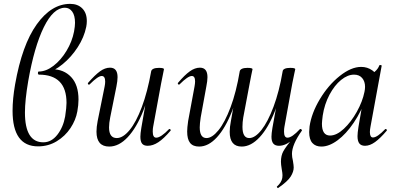

<svg xmlns="http://www.w3.org/2000/svg" viewBox="-20 -745 2038 993"><path d="M386 -230Q386 -202 380 -169Q372 -124 344.5 -82.5Q317 -41 273.5 -14.5Q230 12 177 12Q45 12 45 -172Q45 -233 58 -308Q94 -513 170 -619Q246 -725 343 -725Q382 -725 405.5 -701.5Q429 -678 429 -636Q429 -621 426 -606Q415 -552 382 -501Q349 -450 304.5 -413.5Q260 -377 216 -365L249 -387Q310 -387 348 -346.5Q386 -306 386 -230ZM317 -143Q324 -189 324 -213Q324 -359 181 -359Q179 -359 177.5 -361.5Q176 -364 176 -366Q176 -370 177 -372.5Q178 -375 180 -375Q218 -375 256.5 -404.5Q295 -434 324 -482Q353 -530 363 -582Q368 -610 368 -627Q368 -665 353.5 -685Q339 -705 316 -705Q256 -705 206.5 -604Q157 -503 126 -326Q109 -226 109 -163Q109 -9 204 -9Q246 -9 276.5 -48Q307 -87 317 -143Z M479 -64Q479 -88 485 -119L521 -297Q524 -312 524 -323Q524 -352 506 -352Q487 -352 444 -309Q442 -307 440 -307Q437 -307 435 -310.5Q433 -314 436 -317Q471 -357 497 -376Q523 -395 549 -395Q588 -395 588 -346Q588 -327 582 -297L550 -138Q544 -108 544 -86Q544 -31 584 -31Q616 -31 650 -72Q684 -113 713.5 -191.5Q743 -270 762 -377L776 -376Q756 -260 721 -172Q686 -84 640.5 -35.5Q595 13 545 13Q479 13 479 -64ZM706 -38Q706 -54 711 -84L762 -377Q764 -385 774 -389.5Q784 -394 802 -394Q828 -394 828 -387L824 -367Q815 -324 813 -312L772 -89Q770 -80 770 -64Q770 -33 788 -33Q800 -33 817 -44.5Q834 -56 854 -77Q855 -78 857 -78Q860 -78 862 -74.5Q864 -71 862 -69Q827 -28 799 -9.5Q771 9 744 9Q724 9 715 -2Q706 -13 706 -38Z M948 -65Q948 -84 953 -119L986 -297Q989 -314 989 -324Q989 -352 972 -352Q952 -352 909 -309Q907 -307 906 -307Q903 -307 900.5 -310.5Q898 -314 901 -317Q935 -357 961.5 -376Q988 -395 1014 -395Q1053 -395 1053 -346Q1053 -327 1047 -297L1018 -138Q1013 -105 1013 -86Q1013 -31 1048 -31Q1077 -31 1110 -71.5Q1143 -112 1172.5 -190.5Q1202 -269 1220 -377L1235 -376Q1215 -259 1180.5 -171Q1146 -83 1102 -35Q1058 13 1010 13Q978 13 963 -6Q948 -25 948 -65ZM1168 -63Q1168 -87 1174 -118L1220 -377Q1222 -385 1232 -389.5Q1242 -394 1260 -394Q1286 -394 1286 -387Q1285 -381 1279.5 -356Q1274 -331 1271 -312L1238 -137Q1234 -113 1234 -89Q1234 -31 1269 -31Q1299 -31 1332 -72.5Q1365 -114 1394.5 -192.5Q1424 -271 1442 -377L1456 -376Q1437 -260 1402.5 -172Q1368 -84 1323 -35.5Q1278 13 1230 13Q1168 13 1168 -63ZM1418 228Q1416 228 1413.5 224.5Q1411 221 1412 220Q1436 199 1440 175Q1441 170 1441 161Q1441 151 1437 129Q1433 105 1433 92Q1433 60 1445 38Q1457 16 1496 -33Q1499 -37 1502 -41Q1505 -45 1508 -49L1497 -26Q1459 9 1423 9Q1403 9 1393.5 -2.5Q1384 -14 1384 -38Q1384 -54 1389 -84L1442 -377Q1443 -385 1453 -389.5Q1463 -394 1481 -394Q1507 -394 1507 -387L1502 -364L1492 -315L1451 -89Q1449 -80 1449 -64Q1449 -33 1467 -33Q1490 -33 1531 -77L1533 -78Q1537 -78 1540 -74.5Q1543 -71 1541 -69Q1490 3 1490 51Q1490 67 1495 87Q1499 111 1499 121Q1499 143 1483.5 168Q1468 193 1419 227Q1419 227 1418.5 227.5Q1418 228 1418 228Z M1579 -62Q1579 -71 1581 -91Q1591 -160 1634.5 -232.5Q1678 -305 1737 -352Q1796 -399 1848 -399Q1880 -399 1905.5 -381Q1931 -363 1934 -328L1886 -357Q1900 -359 1917.5 -373.5Q1935 -388 1942 -407Q1944 -409 1946 -409Q1949 -409 1952 -407.5Q1955 -406 1954 -405L1896 -89Q1893 -73 1893 -62Q1893 -34 1909 -34Q1931 -34 1972 -77Q1973 -78 1975 -78Q1978 -78 1980 -74.5Q1982 -71 1980 -69Q1947 -30 1920 -10.5Q1893 9 1868 9Q1848 9 1838.5 -3Q1829 -15 1829 -41Q1829 -57 1834 -89L1858 -229L1877 -246Q1849 -169 1809.5 -110.5Q1770 -52 1726 -19.5Q1682 13 1642 13Q1612 13 1595.5 -5.5Q1579 -24 1579 -62ZM1865 -270Q1868 -284 1868 -296Q1868 -324 1853 -341.5Q1838 -359 1811 -359Q1778 -359 1744 -331.5Q1710 -304 1684 -255Q1658 -206 1649 -147Q1645 -115 1645 -105Q1645 -44 1687 -44Q1721 -44 1758.5 -79Q1796 -114 1825.5 -167Q1855 -220 1865 -270Z"/></svg>

Font: Cormorant Infant Medium
Style: Italic
Weight: 500
Italic angle: -10°
Designer: Christian Thalmann (Catharsis Fonts)
Foundry: Catharsis Fonts
Version: Version 4.000